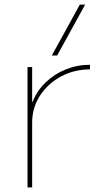

<svg xmlns="http://www.w3.org/2000/svg" viewBox="-20 -810 429 830"><path d="M99 0V-520H119V-370H121Q140 -418 177.5 -454Q215 -490 264.5 -510Q314 -530 369 -530V-510Q300 -510 243 -479Q186 -448 152.5 -396Q119 -344 119 -280V0ZM227 -570H204L325 -790H348Z"/></svg>

Font: M PLUS 1 Thin
Style: Regular
Weight: 100
Designer: Coji Morishita
Foundry: UNDERFOREST DESIGN
Version: Version 1.001